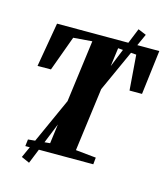

<svg xmlns="http://www.w3.org/2000/svg" viewBox="-132 -937 984 1128"><g transform="rotate(15 360.0 -373.0)"><path d="M104.5 0 109.5 -41.5 241 -54 325.5 -696.5 211.5 -687.5 133.5 -474 52 -473.5 98.5 -743H720.5L687.5 -473.5H611.5L595 -687.5L482.5 -696.5L398 -54L522 -41.5L518 0ZM101.5 67 306.5 -387 398 -412 569.5 -835 619 -814.5 430 -397.5 338 -373.5 151 89Z"/></g></svg>

Font: Merriweather 60pt ExtraBold
Style: Italic
Weight: 800
Italic angle: -7.8°
Version: Version 2.101